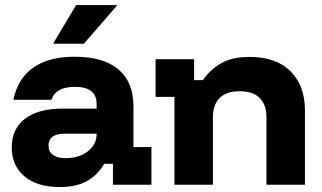

<svg xmlns="http://www.w3.org/2000/svg" viewBox="-20 -736 1282 765"><path d="M217.5 9.2Q127.5 9.2 77.1 -33.8Q26.7 -76.7 26.7 -148.3Q26.7 -222.5 79.6 -262.9Q132.5 -303.3 230.8 -303.3H365V-321.7Q365 -390 278.3 -390Q201.7 -390 185 -338.3H33.3Q50.8 -423.3 112.5 -466.7Q174.2 -510 277.5 -510Q391.7 -510 451.7 -459.6Q511.7 -409.2 511.7 -312.5V-150H583.3V0H430V-83.3H395Q369.2 -38.3 326.7 -14.6Q284.2 9.2 217.5 9.2ZM240.8 -105.8Q277.5 -105.8 305.4 -118.3Q333.3 -130.8 349.2 -152.5Q365 -174.2 365 -200.8V-203.3H237.5Q173.3 -203.3 173.3 -155.8Q173.3 -131.7 191.2 -118.8Q209.2 -105.8 240.8 -105.8ZM193.3 -561.7V-565L283.3 -715.8H445V-712.5L314.2 -561.7Z M675 0V-350H600V-500H753.3V-416.7H788.3Q818.3 -460 862.1 -484.6Q905.8 -509.2 974.2 -509.2Q1080.8 -509.2 1137.9 -451.7Q1195 -394.2 1195 -297.5V0H1041.7V-267.5Q1041.7 -319.2 1014.6 -345.8Q987.5 -372.5 935 -372.5Q882.5 -372.5 855.4 -345.8Q828.3 -319.2 828.3 -267.5V0Z"/></svg>

Font: Funnel Display ExtraBold
Style: Regular
Weight: 800
Designer: NORD ID, Kristian Moeller
Foundry: Dicotype
Version: Version 1.000